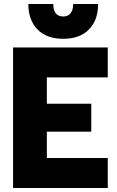

<svg xmlns="http://www.w3.org/2000/svg" viewBox="-20 -935 581 955"><path d="M121 -915H245Q245 -853 295 -853Q318 -853 331 -869Q344 -885 344 -915H468Q468 -835 422.5 -788.5Q377 -742 295 -742Q212 -742 166.5 -788.5Q121 -835 121 -915ZM45 -699H516V-550H213V-419H434V-280H213V-149H516V0H45Z"/></svg>

Font: Readiness
Style: Bold
Weight: 700
Designer: Katatrad Team
Foundry: CadsonDemak
Version: Version 1.00;January 16, 2020;FontCreator 12.0.0.2550 64-bit